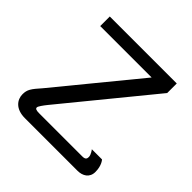

<svg xmlns="http://www.w3.org/2000/svg" viewBox="-169 -798 946 946"><g transform="rotate(45 304.0 -325.0)"><path d="M75 -650V-583.3H433.3L91.7 -166.7C52.5 -122.5 41.7 -107.5 41.7 -75C41.7 -38.3 68.3 0 133.3 0H500C535.8 0 566.7 -18.3 566.7 -58.3C566.7 -104.2 545.8 -125 545.8 -125H475C475 -125 491.7 -104.2 491.7 -87.5C491.7 -75 487.5 -66.7 466.7 -66.7H166.7C144.2 -66.7 137.5 -70.8 137.5 -79.2C137.5 -86.7 153.3 -108.3 166.7 -125L541.7 -583.3V-650Z"/></g></svg>

Font: BoonHome
Style: Book
Weight: 400
Designer: Sungsit Sawaiwan
Foundry: Sungsit Sawaiwan
Version: Version 0.2